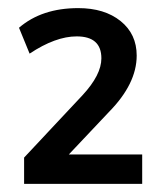

<svg xmlns="http://www.w3.org/2000/svg" viewBox="-20 -739 404 478"><path d="M40 -281.2V-346.7L185.5 -502Q232.4 -552.7 232.4 -593.8Q232.4 -648.4 170.9 -648.4Q118.2 -648.4 53.7 -605.5L27.3 -669.9Q84 -718.8 174.8 -718.8Q240.2 -718.8 280.3 -686.5Q320.3 -654.3 320.3 -600.6Q320.3 -530.3 251 -460L151.4 -354.5H334V-281.2Z"/></svg>

Font: Min Sans Medium
Style: Regular
Weight: 500
Designer: Jinseong-Kim, NotoSansCJK, Nunito
Foundry: Jinseong-Kim
Version: Version 1.400;Glyphs 3.1.2 (3151)